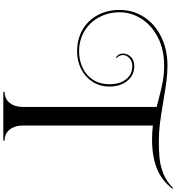

<svg xmlns="http://www.w3.org/2000/svg" viewBox="27 -996 1064 1158"><g transform="rotate(90 559.0 -417.0)"><path d="M737 -807V-23Q737 25 761 56Q785 87 828 87V95H534V87Q577 87 601 56Q625 25 625 -23V-830L578 -842Q514 -859 469.5 -867Q425 -875 376 -875Q279 -875 206 -837.5Q133 -800 93.5 -738.5Q54 -677 54 -606Q54 -540 83.5 -484Q113 -428 166.5 -395Q220 -362 290 -362Q345 -362 390.5 -384Q436 -406 462 -447.5Q488 -489 488 -545Q488 -607 458.5 -645Q429 -683 378 -683Q350 -683 331 -665.5Q312 -648 312 -627Q312 -615 317.5 -604.5Q323 -594 330 -588L327 -584Q303 -598 303 -627Q303 -653 323 -674Q343 -695 378 -695Q433 -695 467.5 -653Q502 -611 502 -545Q502 -488 473.5 -443.5Q445 -399 396.5 -374.5Q348 -350 290 -350Q217 -350 160 -382.5Q103 -415 71.5 -473.5Q40 -532 40 -606Q40 -688 83 -754Q126 -820 202.5 -857.5Q279 -895 376 -895Q423 -895 472.5 -888.5Q522 -882 591 -870Q674 -856 725.5 -849.5Q777 -843 832 -843Q891 -843 936 -847.5Q981 -852 1028.5 -871Q1076 -890 1114 -929L1118 -925Q1070 -861 997 -831.5Q924 -802 820 -802Q780 -802 737 -807Z"/></g></svg>

Font: Myanmar April Display
Style: Regular
Weight: 400
Designer: Khon Soe Zaw Thu
Foundry: Myanmar OS
Version: Version 2.50 April 12, 2019